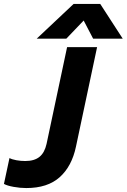

<svg xmlns="http://www.w3.org/2000/svg" viewBox="-57 -938 642 973"><path d="M316 -918H451L565 -742H415L367 -834L279 -742H129ZM-37 -6 -9 -137Q4 -130 26 -126Q48 -122 71 -122Q117 -122 143 -143Q169 -164 179 -209L283 -699H435L328 -195Q307 -95 245.5 -40Q184 15 76 15Q45 15 12 9Q-21 3 -37 -6Z"/></svg>

Font: Prompt Semibold
Style: Italic
Weight: 600
Italic angle: -12°
Designer: Katatrad Team
Foundry: CadsonDemak
Version: Version 1.000